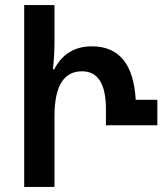

<svg xmlns="http://www.w3.org/2000/svg" viewBox="-20 -734 658 754"><path d="M75 0H194V-278Q194 -454 302 -454Q396 -454 396 -305V-242H598V-342H513Q501 -552 341 -552Q240 -552 193 -462H188Q194 -520 194 -568V-714H75Z"/></svg>

Font: Noto Sans Georgian Condensed Semi
Style: Regular
Weight: 600
Width: 3
Designer: Monotype Design Team
Foundry: Monotype Imaging Inc.
Version: Version 1.901